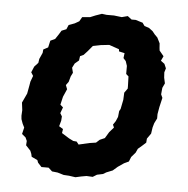

<svg xmlns="http://www.w3.org/2000/svg" viewBox="-44 -555 601 614"><g transform="rotate(5 257.0 -248.0)"><path d="M220 16 199 13 182 12 162 6 144 4 132 -7H109L97 -20L94 -28L75 -37L73 -46L69 -56L54 -72L55 -86L50 -97L38 -107L43 -128L37 -140L32 -154L31 -165L32 -183L29 -207L43 -237L48 -264L50 -276L57 -295L50 -306L58 -325L70 -338L72 -351L81 -371L82 -382L97 -390L102 -412L117 -419L127 -434L135 -447L150 -453L156 -467L175 -474L189 -482L197 -496L222 -498L239 -505L259 -512L274 -510H298L323 -507L342 -512L355 -502H368L391 -495L398 -485L413 -480L425 -471L433 -461L442 -452L451 -434L452 -419L453 -411L467 -394L460 -379L472 -370L478 -356L474 -343L475 -326L479 -308L472 -293L470 -272L475 -261L468 -231L464 -208V-194L456 -178L452 -164L449 -144L437 -127L436 -114L425 -104L411 -92L405 -79L392 -64L386 -49L371 -42L352 -29L337 -16L317 -8L307 -2L288 2L275 10L255 9L238 12ZM221 -89 256 -97 276 -100 287 -110 303 -117 315 -137 329 -153 325 -162 333 -174 339 -188 341 -207 345 -214 351 -244 352 -267 362 -281V-289L361 -320L353 -327V-353L348 -368L340 -377L342 -393L324 -397L323 -404L291 -415L264 -412L239 -407L224 -389L212 -376L201 -371L199 -357L186 -346L179 -332L183 -316L177 -304L172 -286L164 -275L169 -262L158 -237L152 -211L161 -203L154 -184L160 -174L159 -160L154 -142L167 -134L165 -121L189 -106L203 -99L214 -98Z"/></g></svg>

Font: Winky Rough Medium
Style: Italic
Weight: 500
Italic angle: -8.97852°
Designer: Simon Atzbach
Foundry: typofactur
Version: Version 1.206; ttfautohint (v1.8.4.7-5d5b)